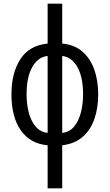

<svg xmlns="http://www.w3.org/2000/svg" viewBox="-20 -780 594 1040"><path d="M238 240V7Q145 -1 93.5 -73Q42 -145 42 -269Q42 -384 90 -459Q138 -534 238 -544V-760H317V-544Q384 -538 427 -500Q470 -462 491 -402Q512 -342 512 -269Q512 -195 491 -135Q470 -75 427 -38Q384 -1 317 7V240ZM238 -60V-477Q185 -471 154.5 -416.5Q124 -362 124 -269Q124 -214 136.5 -168Q149 -122 174 -93.5Q199 -65 238 -60ZM317 -60Q357 -65 381.5 -94.5Q406 -124 418 -170Q430 -216 430 -269Q430 -361 400 -415.5Q370 -470 317 -477Z"/></svg>

Font: Noto Sans ExtraCondensed
Style: Regular
Weight: 400
Width: 2
Designer: Monotype Design Team
Foundry: Monotype Imaging Inc.
Version: Version 2.013; ttfautohint (v1.8.4.7-5d5b)